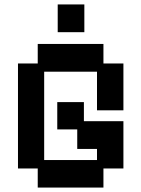

<svg xmlns="http://www.w3.org/2000/svg" viewBox="-20 -834 637 865"><path d="M150 11V-75H61V-548H150V-636H446V-548H536V-337H417V-511H179V-113H417V-163H328V-251H238V-374H358V-288H536V-75H446V11ZM240 -689V-814H360V-689Z"/></svg>

Font: Pixelify Sans SemiBold
Style: Regular
Weight: 600
Designer: Stefie Justprince
Foundry: Typecalism Foundryline
Version: Version 1.000